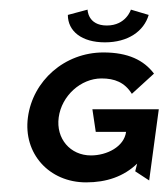

<svg xmlns="http://www.w3.org/2000/svg" viewBox="-20 -375 350 399"><path d="M310 -148H172L179 -101H242C238 -70 202 -52 169 -52C126 -52 96 -87 102 -131C108 -176 148 -212 191 -212C218 -212 239 -204 254 -180L300 -222C279 -250 246 -266 195 -266C114 -266 48 -207 38 -131C28 -56 82 4 159 4C201 4 237 -8 265 -35L261 -19L290 0ZM252 -355C252 -355 242 -322 202 -322C162 -322 162 -355 162 -355L121 -344C121 -310 150 -287 198 -287C246 -287 279 -310 289 -344Z"/></svg>

Font: Hussar Tani
Style: DwaKurs
Weight: 700
Foundry: Cannot Into Space Fonts
Version: Version 0.92